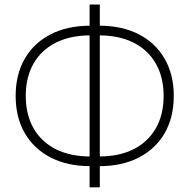

<svg xmlns="http://www.w3.org/2000/svg" viewBox="-20 -780 822 833"><path d="M371.1 -59.1Q272.5 -59.1 199.7 -96.7Q127 -134.3 87.4 -202.6Q47.9 -271 47.9 -363.8Q47.9 -456.5 87.4 -525.1Q127 -593.8 199.7 -631.1Q272.5 -668.5 371.1 -668.5H410.6Q509.8 -668.5 582.3 -631.1Q654.8 -593.8 694.3 -525.1Q733.9 -456.5 733.9 -363.8Q733.9 -271 694.6 -202.6Q655.3 -134.3 582.5 -96.7Q509.8 -59.1 410.6 -59.1ZM372.6 -101.1H409.2Q497.1 -101.1 559.8 -132.8Q622.6 -164.6 656.2 -223.6Q689.9 -282.7 689.9 -363.8Q689.9 -444.8 656.2 -503.9Q622.6 -563 559.8 -594.7Q497.1 -626.5 409.2 -626.5H372.6Q284.7 -626.5 221.9 -594.7Q159.2 -563 125.5 -504.2Q91.8 -445.3 91.8 -363.8Q91.8 -282.7 125.5 -223.6Q159.2 -164.6 221.9 -132.8Q284.7 -101.1 372.6 -101.1ZM368.7 32.7V-760.3H413.1V32.7Z"/></svg>

Font: Inter 28pt ExtraLight
Style: Regular
Weight: 250
Designer: Rasmus Andersson
Foundry: rsms
Version: Version 4.001;git-66647c0bb